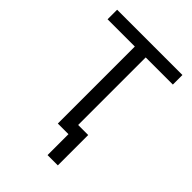

<svg xmlns="http://www.w3.org/2000/svg" viewBox="-249 -823 1109 1109"><g transform="rotate(45 305.5 -268.0)"><path d="M39.1 -707H572.3V-628.9H350.6V0H261.7V-628.9H39.1ZM432.6 170.9H348.6V-77.1H432.6Z"/></g></svg>

Font: Pretendard Std Variable
Style: Regular
Weight: 400
Designer: Base glyphs from Inter by Rasmus Andersson; Hangeul glyphs from Noto Sans CJK(Source Han Sans) by Jang Soo-young and Kan
Foundry: Kil Hyung-jin
Version: Version 1.309;Glyphs 3.2 (3225)